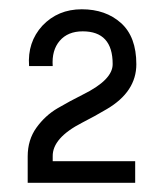

<svg xmlns="http://www.w3.org/2000/svg" viewBox="-20 -836 355 416"><path d="M40 -439.9V-497.1Q40 -533.2 59.1 -559.6Q78.1 -585.9 105 -601.6Q131.8 -617.2 159.2 -630.9Q224.6 -663.1 224.1 -697.3Q224.1 -768.1 159.2 -768.1Q127 -768.1 109.4 -747.6Q91.8 -727.1 94.2 -692.9H43Q39.1 -744.6 71.8 -780.3Q105.5 -815.9 157.2 -815.9Q209 -815.9 242.2 -786.1Q275.4 -756.3 275.4 -696.8Q275.4 -637.2 211.4 -599.6Q185.1 -584 158.2 -570.3Q93.3 -537.1 94.2 -497.1V-486.8H272.9V-439.9Z"/></svg>

Font: Arcon-Regular
Style: Regular
Weight: 400
Designer: M. Zarth
Foundry: martin zarth - visuelle & digitale kommunikation
Version: Version 1.131;PS 001.131;hotconv 1.0.70;makeotf.lib2.5.58329